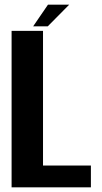

<svg xmlns="http://www.w3.org/2000/svg" viewBox="-20 -808 440 828"><path d="M30 0V-675H165.5V-94H372V0ZM123 -694.5 187 -788H278.5L186 -694.5Z"/></svg>

Font: Anybody SemiBold
Style: Regular
Weight: 600
Designer: Tyler Finck
Foundry: Etcetera Type Company
Version: Version 1.010; ttfautohint (v1.8.3) -l 8 -r 50 -G 200 -x 14 